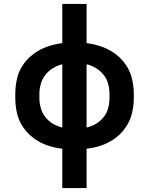

<svg xmlns="http://www.w3.org/2000/svg" viewBox="-20 -755 760 980"><path d="M298 205H422V4Q461 0 498.5 -13Q536 -26 568 -49.5Q600 -73 622.5 -106.5Q645 -140 654 -178.5Q663 -217 663 -256V-274Q663 -313 654 -352Q645 -391 622.5 -424Q600 -457 568 -480.5Q536 -504 498.5 -517Q461 -530 422 -535V-735H298V-535Q259 -530 221.5 -517Q184 -504 152 -480.5Q120 -457 97.5 -424Q75 -391 66.5 -352Q58 -313 58 -274V-256Q58 -217 66.5 -178.5Q75 -140 97.5 -106.5Q120 -73 152 -49.5Q184 -26 221.5 -13Q259 0 298 4ZM298 -104Q273 -110 250 -123.5Q227 -137 211 -158Q195 -179 188 -204.5Q181 -230 181 -256V-274Q181 -300 188 -325.5Q195 -351 211 -372Q227 -393 250 -407Q273 -421 298 -427ZM422 -104V-427Q448 -421 470.5 -407Q493 -393 509.5 -372Q526 -351 532.5 -325.5Q539 -300 539 -274V-256Q539 -230 532.5 -204.5Q526 -179 509.5 -158Q493 -137 470.5 -123.5Q448 -110 422 -104Z"/></svg>

Font: Iosevka Sparkle
Style: Bold
Weight: 700
Designer: Belleve Invis
Foundry: Belleve Invis
Version: Version 4.5.0; ttfautohint (v1.8.3)